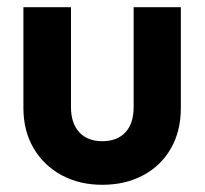

<svg xmlns="http://www.w3.org/2000/svg" viewBox="-20 -503 568 533"><path d="M264 10Q200 10 150.5 -17Q101 -44 73 -92Q45 -140 45 -203V-483H177V-206Q177 -161 200 -136Q223 -111 264 -111Q305 -111 328 -135.5Q351 -160 351 -206V-483H482V-203Q482 -139 454.5 -91Q427 -43 377.5 -16.5Q328 10 264 10Z"/></svg>

Font: Outfit Semi Bold
Style: Regular
Weight: 600
Designer: Rodrigo Fuenzalida
Foundry: fragTYPE
Version: Version 1.000